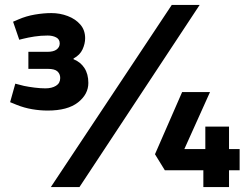

<svg xmlns="http://www.w3.org/2000/svg" viewBox="-20 -758 1015 778"><path d="M173 -310Q142 -310 110 -315.5Q78 -321 48 -333L21 -344L42 -419L77 -410Q96 -406 120 -403Q144 -400 164 -400Q190 -400 207 -410.5Q224 -421 224 -442Q224 -458 213 -468.5Q202 -479 173 -479H95V-548H172Q197 -548 209.5 -557.5Q222 -567 222 -582Q222 -599 207.5 -606.5Q193 -614 173 -614Q145 -614 119.5 -610Q94 -606 74 -601L58 -597L33 -670L54 -679Q86 -693 121.5 -699Q157 -705 188 -705Q223 -705 254.5 -693Q286 -681 305.5 -658.5Q325 -636 325 -603Q325 -581 314.5 -558Q304 -535 278 -521V-518Q306 -507 322 -482.5Q338 -458 338 -422Q338 -376 296 -343Q254 -310 173 -310ZM186 0 676 -738H789L302 0ZM951 -68H908V0H804V-68H648L608 -133L718 -385H831L727 -154H812V-245H908V-154H951Z"/></svg>

Font: REM Medium
Style: Regular
Weight: 500
Designer: Octavio Pardo
Foundry: Ashler Design
Version: Version 1.005;gftools[0.9.28]